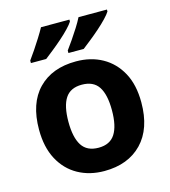

<svg xmlns="http://www.w3.org/2000/svg" viewBox="-114 -857 848 959"><g transform="rotate(-15 309.5 -378.0)"><path d="M574 -274Q574 -138 502.5 -64Q431 10 308 10Q232 10 172.5 -23Q113 -56 79 -119.5Q45 -183 45 -274Q45 -410 116 -483Q187 -556 311 -556Q388 -556 447 -523Q506 -490 540 -427.5Q574 -365 574 -274ZM197 -274Q197 -193 223.5 -151.5Q250 -110 310 -110Q369 -110 395.5 -151.5Q422 -193 422 -274Q422 -355 395.5 -395.5Q369 -436 309 -436Q250 -436 223.5 -395.5Q197 -355 197 -274ZM528 -756Q520 -743 501 -723Q482 -703 457 -681Q432 -659 407.5 -639.5Q383 -620 365 -606H286V-619Q300 -638 318 -664Q336 -690 353 -717Q370 -744 381 -766H528ZM334 -756Q326 -743 307 -723Q288 -703 263 -681Q238 -659 213.5 -639.5Q189 -620 171 -606H92V-619Q106 -638 123.5 -664Q141 -690 158 -717Q175 -744 187 -766H334Z"/></g></svg>

Font: Noto Sans Gurmukhi
Style: Bold
Weight: 700
Designer: Jelle Bosma - Monotype Design Team
Foundry: Monotype Imaging Inc.
Version: Version 2.004; ttfautohint (v1.8.4.7-5d5b)